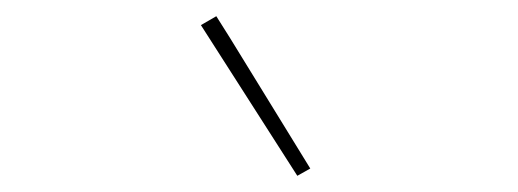

<svg xmlns="http://www.w3.org/2000/svg" viewBox="-20 -799 640 237"><path d="M347 -582 228 -768 247 -779 264 -752 363 -591Z"/></svg>

Font: Iosevka Curly Thin Extended
Style: Italic
Weight: 100
Width: 7
Italic angle: -9°
Monospace: yes
Designer: Belleve Invis
Foundry: Belleve Invis
Version: Version 11.1.0; ttfautohint (v1.8.3)